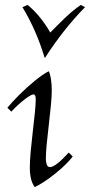

<svg xmlns="http://www.w3.org/2000/svg" viewBox="-20 -744 365 779"><path d="M121 15Q101 -11 101 -64Q101 -90 104.5 -129Q108 -168 113 -210Q118 -252 121.5 -287Q125 -322 125 -341Q125 -361 116 -361Q106 -361 79 -340Q52 -319 26 -291L10 -307Q28 -329 58 -359Q88 -389 121 -416Q154 -443 178 -455Q184 -442 187 -421.5Q190 -401 190 -376Q190 -354 186.5 -316.5Q183 -279 178 -237.5Q173 -196 169.5 -159Q166 -122 166 -99Q166 -88 169.5 -77Q173 -66 183 -66Q205 -66 259 -125L275 -109Q258 -87 231 -62.5Q204 -38 175 -17.5Q146 3 121 15ZM308 -724 325 -715Q280 -669 239.5 -617.5Q199 -566 163 -510H161Q127 -623 71 -715L92 -724Q119 -702 142 -673.5Q165 -645 184 -612Q216 -645 246 -673.5Q276 -702 308 -724Z"/></svg>

Font: Bona Nova
Style: Italic
Weight: 400
Italic angle: -4°
Designer: Mateusz Machalski
Foundry: Capitalics
Version: Version 4.001; ttfautohint (v1.8.3)